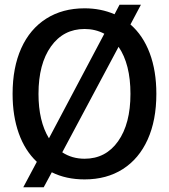

<svg xmlns="http://www.w3.org/2000/svg" viewBox="-20 -745 711 808"><path d="M638 -350Q638 -239 601.5 -158Q565 -77 497 -33.5Q429 10 336 10Q258 10 198 -20L164 43H78L135 -64Q85 -111 59 -184Q33 -257 33 -350Q33 -461 69.5 -542Q106 -623 174.5 -666.5Q243 -710 336 -710Q404 -710 462 -685L483 -725H573L529 -642Q582 -596 610 -521.5Q638 -447 638 -350ZM186 -163 419 -603Q381 -623 336 -623Q247 -623 194.5 -549.5Q142 -476 142 -350Q142 -235 186 -163ZM529 -350Q529 -475 479 -548L242 -104Q283 -77 336 -77Q425 -77 477 -150.5Q529 -224 529 -350Z"/></svg>

Font: Sarabun Medium
Style: Regular
Weight: 500
Designer: Suppakit Chalermlarp | Katatrad Co.,Ltd.
Foundry: Cadson Demak Co.,Ltd.
Version: Version 1.000; ttfautohint (v1.6)